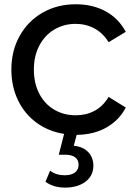

<svg xmlns="http://www.w3.org/2000/svg" viewBox="-20 -614 620 882"><path d="M478.9 -168.9 557.8 -120Q527.8 -62.2 470 -28.9Q412.2 4.4 332.2 5.6L318.9 55.6Q362.2 60 385.6 85Q408.9 110 408.9 146.7Q408.9 193.3 372.8 220.6Q336.7 247.8 278.9 247.8Q225.6 247.8 188.9 221.1L210 170Q237.8 191.1 276.7 191.1Q307.8 191.1 324.4 178.3Q341.1 165.6 341.1 142.2Q341.1 121.1 325.6 108.9Q310 96.7 278.9 96.7H250L274.4 1.1Q203.3 -10 148.3 -50Q93.3 -90 62.8 -153.3Q32.2 -216.7 32.2 -294.4Q32.2 -381.1 70.6 -449.4Q108.9 -517.8 176.1 -556.1Q243.3 -594.4 327.8 -594.4Q405.6 -594.4 465 -562.2Q524.4 -530 557.8 -467.8L478.9 -420Q453.3 -462.2 413.9 -483.3Q374.4 -504.4 327.8 -504.4Q273.3 -504.4 229.4 -478.3Q185.6 -452.2 160.6 -404.4Q135.6 -356.7 135.6 -294.4Q135.6 -231.1 160.6 -183.3Q185.6 -135.6 229.4 -110Q273.3 -84.4 327.8 -84.4Q375.6 -84.4 414.4 -105Q453.3 -125.6 478.9 -168.9Z"/></svg>

Font: Paperlogy 5 Medium
Style: Regular
Weight: 500
Designer: redesigned by Lee Juim, glyphs from Gmarket Sans & Montserrat
Foundry: PT&
Version: Version 1.001